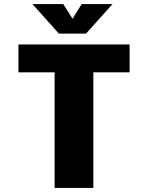

<svg xmlns="http://www.w3.org/2000/svg" viewBox="-20 -917 750 937"><path d="M529 -897 400 -753H267.5L138.5 -897H289L334 -825.5L378.5 -897ZM612.5 -700V-564H435.5V0H246.5V-564H70V-700Z"/></svg>

Font: League Mono ExtraBold
Style: Regular
Weight: 800
Width: 6
Designer: Tyler Finck
Foundry: The League of Moveable Type / Tyler Finck
Version: Version 2.210